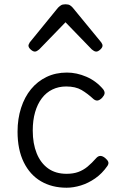

<svg xmlns="http://www.w3.org/2000/svg" viewBox="-20 -858 558 897"><path d="M291 19Q223 19 171.5 -11Q120 -41 91 -100Q62 -159 62 -243Q62 -303 78.5 -354Q95 -405 125 -441.5Q155 -478 197.5 -498.5Q240 -519 293 -519Q338 -519 383.5 -499.5Q429 -480 462 -441Q470 -430 468.5 -421Q467 -412 457 -401Q446 -390 436.5 -388.5Q427 -387 417 -395Q389 -421 361 -437.5Q333 -454 289 -454Q254 -454 225 -440Q196 -426 175.5 -399Q155 -372 144 -334Q133 -296 133 -248Q133 -187 151.5 -141.5Q170 -96 205 -71Q240 -46 291 -46Q322 -46 345.5 -54.5Q369 -63 389 -79.5Q409 -96 431 -121Q440 -130 450 -129.5Q460 -129 471 -120Q482 -111 485.5 -102.5Q489 -94 482 -83Q457 -47 424.5 -24.5Q392 -2 357.5 8.5Q323 19 291 19ZM143 -617Q134 -617 123.5 -626.5Q113 -636 113 -645Q113 -648 114.5 -651Q116 -654 119 -660L251 -822Q257 -828 264.5 -833Q272 -838 286 -838Q300 -838 307.5 -833Q315 -828 320 -822L453 -660Q457 -654 458 -651Q459 -648 459 -645Q459 -636 448.5 -626.5Q438 -617 430 -617Q424 -617 419 -620Q414 -623 409 -627L286 -754L163 -627Q158 -623 153 -620Q148 -617 143 -617Z"/></svg>

Font: Playwrite BR Light
Style: Regular
Weight: 300
Version: Version 1.003